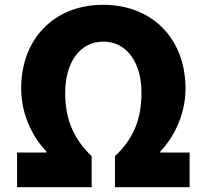

<svg xmlns="http://www.w3.org/2000/svg" viewBox="-20 -778 859 798"><path d="M51 0H361V-129C286 -201 251 -281 251 -392C251 -517 311 -605 409 -605C508 -605 568 -517 568 -392C568 -281 534 -201 458 -129V0H768V-144H646V-148C693 -197 751 -290 751 -410C751 -617 613 -758 409 -758C205 -758 68 -617 68 -410C68 -290 126 -197 173 -148V-144H51Z"/></svg>

Font: Noto Sans CJK HK Black
Style: Regular
Weight: 900
Designer: Ryoko NISHIZUKA 西塚涼子 (kana, bopomofo & ideographs); Paul D. Hunt (Latin, Greek & Cyrillic); Sandoll Communications 산돌커뮤니
Foundry: Adobe
Version: Version 2.004;hotconv 1.0.118;makeotfexe 2.5.65603